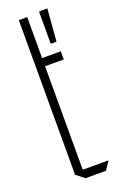

<svg xmlns="http://www.w3.org/2000/svg" viewBox="-136 -715 462 753"><g transform="rotate(-20 95.5 -338.5)"><path d="M49 -467V-672H84V-501L50 -467ZM50 -467 84 -501H162V-467ZM83 0 49 -27V-467H84V0ZM84 0V-35H191V-34L168 0ZM135 -542V-676L143 -677H170L159 -542Z"/></g></svg>

Font: Foldit ExtraLight
Style: Regular
Weight: 250
Version: Version 1.003